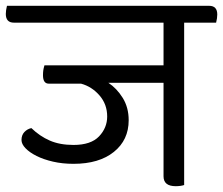

<svg xmlns="http://www.w3.org/2000/svg" viewBox="-48 -630 768 661"><path d="M586 -552V7Q580 9 572.5 10Q565 11 557 11Q515 11 515 -23V-345H325Q354 -326 374.5 -293Q395 -260 395 -216Q395 -148 344 -107Q293 -66 205 -66Q167 -66 134.5 -73.5Q102 -81 78 -93Q54 -105 40 -119.5Q26 -134 26 -148Q26 -165 36 -175.5Q46 -186 60 -189Q89 -161 123.5 -146Q158 -131 205 -131Q265 -131 293 -160.5Q321 -190 321 -229Q321 -271 294.5 -301.5Q268 -332 231 -342H120Q100 -342 100 -371Q100 -380 101 -387.5Q102 -395 105 -405H515V-552H0Q-28 -552 -28 -582Q-28 -588 -27 -595Q-26 -602 -24 -610H672Q700 -610 700 -580Q700 -574 699 -567Q698 -560 696 -552Z"/></svg>

Font: Baloo 2
Style: Regular
Weight: 400
Designer: Sarang Kulkarni and Ek Type
Foundry: Ek Type
Version: Version 1.640;hotconv 1.0.111;makeotfexe 2.5.65597; ttfautoh